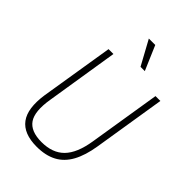

<svg xmlns="http://www.w3.org/2000/svg" viewBox="-267 -1026 1142 1142"><g transform="rotate(45 304.0 -455.5)"><path d="M268 8Q213 8 174 -7.5Q135 -23 112 -54Q89 -85 82.5 -132Q76 -179 85 -241L160 -705H201L128 -247Q109 -133 143.5 -82.5Q178 -32 269 -32Q361 -32 412.5 -84.5Q464 -137 482 -251L555 -705H596L523 -250Q509 -162 477.5 -104.5Q446 -47 394 -19.5Q342 8 268 8ZM369 -765 285 -919H339L405 -765Z"/></g></svg>

Font: Nunito Sans 10pt Condensed ExtraLight
Style: Italic
Weight: 250
Width: 3
Italic angle: -9°
Designer: Vernon Adams
Foundry: Vernon Adams
Version: Version 3.101;gftools[0.9.27]